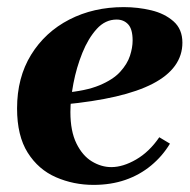

<svg xmlns="http://www.w3.org/2000/svg" viewBox="-20 -510 535 540"><path d="M243 10Q187 10 137.5 -11.5Q88 -33 58 -80.5Q28 -128 28 -205Q28 -292 67.5 -356Q107 -420 175 -455Q243 -490 328 -490Q368 -490 405.5 -481Q443 -472 468 -450Q493 -428 493 -390Q493 -354 472 -325Q451 -296 409.5 -274.5Q368 -253 305.5 -238.5Q243 -224 159 -216V-249Q221 -254 259.5 -270Q298 -286 318 -308Q338 -330 345.5 -353Q353 -376 353 -396Q353 -428 340.5 -441.5Q328 -455 308 -455Q276 -455 252 -428.5Q228 -402 211.5 -361Q195 -320 186.5 -275.5Q178 -231 178 -195Q178 -141 195 -106.5Q212 -72 238.5 -56Q265 -40 293 -40Q326 -40 363 -61.5Q400 -83 428 -124L458 -106Q437 -71 405 -44.5Q373 -18 332.5 -4Q292 10 243 10Z"/></svg>

Font: Brygada 1918
Style: Italic
Weight: 400
Italic angle: -8°
Designer: Mateusz Machalski | Borys Kosmynka | Przemek Hoffer
Foundry: NIEPODLEGLA 2018
Version: Version 3.006